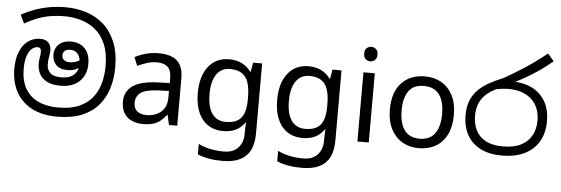

<svg xmlns="http://www.w3.org/2000/svg" viewBox="-61 -1039 4327 1482"><g transform="rotate(5 2103.0 -298.0)"><path d="M400 11Q281 11 200.5 -32.5Q120 -76 79.5 -152.5Q39 -229 39 -329Q39 -409 62.5 -464Q86 -519 126.5 -547.5Q167 -576 218 -576Q252 -576 270.5 -563Q289 -550 296.5 -532Q304 -514 304 -498Q304 -470 298.5 -445Q293 -420 293 -385Q293 -346 318.5 -320Q344 -294 406 -294Q445 -294 474.5 -306.5Q504 -319 520.5 -345.5Q537 -372 537 -414Q537 -460 516 -486Q495 -512 459 -512Q431 -512 415.5 -500Q400 -488 400 -464Q400 -442 415 -429Q430 -416 456 -416Q488 -416 511 -425Q534 -434 561 -455L574 -410Q550 -388 521.5 -371Q493 -354 445 -354Q390 -354 360 -384.5Q330 -415 330 -464Q330 -493 343.5 -518.5Q357 -544 386 -560Q415 -576 461 -576Q496 -576 529 -560.5Q562 -545 583.5 -509.5Q605 -474 605 -413Q605 -357 580.5 -315.5Q556 -274 512 -251.5Q468 -229 407 -229Q339 -229 298.5 -250.5Q258 -272 240.5 -307Q223 -342 223 -382Q223 -411 227.5 -433.5Q232 -456 232 -475Q232 -489 227 -499.5Q222 -510 204 -510Q178 -510 156.5 -489Q135 -468 123 -429Q111 -390 111 -335Q111 -246 145 -184.5Q179 -123 244.5 -91.5Q310 -60 402 -60Q498 -60 562.5 -88Q627 -116 666 -165Q705 -214 722 -277Q739 -340 739 -409Q739 -513 708.5 -582.5Q678 -652 627 -692Q576 -732 515 -749Q454 -766 394 -766Q326 -766 273 -756Q220 -746 174.5 -727.5Q129 -709 83 -683L52 -749Q99 -775 152 -794.5Q205 -814 265.5 -825Q326 -836 394 -836Q478 -836 553.5 -812Q629 -788 687.5 -736.5Q746 -685 780 -603.5Q814 -522 814 -407Q814 -319 790.5 -243Q767 -167 717.5 -110Q668 -53 589.5 -21Q511 11 400 11Z M1138 -545Q1236 -545 1283 -502Q1330 -459 1330 -365V0H1266L1249 -76H1245Q1222 -47 1197.5 -27.5Q1173 -8 1141.5 1Q1110 10 1065 10Q1017 10 978.5 -7Q940 -24 918 -59.5Q896 -95 896 -149Q896 -229 959 -272.5Q1022 -316 1153 -320L1244 -323V-355Q1244 -422 1215 -448Q1186 -474 1133 -474Q1091 -474 1053 -461.5Q1015 -449 982 -433L955 -499Q990 -518 1038 -531.5Q1086 -545 1138 -545ZM1164 -259Q1064 -255 1025.5 -227Q987 -199 987 -148Q987 -103 1014.5 -82Q1042 -61 1085 -61Q1153 -61 1198 -98.5Q1243 -136 1243 -214V-262Z M1686 -546Q1739 -546 1781.5 -526Q1824 -506 1854 -465H1859L1871 -536H1941V9Q1941 85 1915 136.5Q1889 188 1836 214Q1783 240 1701 240Q1643 240 1594.5 231.5Q1546 223 1508 206V125Q1546 145 1597 156Q1648 167 1706 167Q1775 167 1814.5 126.5Q1854 86 1854 16V-5Q1854 -17 1855 -39.5Q1856 -62 1857 -71H1853Q1825 -30 1783.5 -10Q1742 10 1687 10Q1583 10 1524.5 -63Q1466 -136 1466 -267Q1466 -395 1524.5 -470.5Q1583 -546 1686 -546ZM1698 -472Q1631 -472 1594 -418.5Q1557 -365 1557 -266Q1557 -167 1593.5 -114.5Q1630 -62 1700 -62Q1741 -62 1770 -72.5Q1799 -83 1818 -105.5Q1837 -128 1846 -163Q1855 -198 1855 -246V-267Q1855 -340 1838.5 -385Q1822 -430 1787 -451Q1752 -472 1698 -472Z M2301 -546Q2354 -546 2396.5 -526Q2439 -506 2469 -465H2474L2486 -536H2556V9Q2556 85 2530 136.5Q2504 188 2451 214Q2398 240 2316 240Q2258 240 2209.5 231.5Q2161 223 2123 206V125Q2161 145 2212 156Q2263 167 2321 167Q2390 167 2429.5 126.5Q2469 86 2469 16V-5Q2469 -17 2470 -39.5Q2471 -62 2472 -71H2468Q2440 -30 2398.5 -10Q2357 10 2302 10Q2198 10 2139.5 -63Q2081 -136 2081 -267Q2081 -395 2139.5 -470.5Q2198 -546 2301 -546ZM2313 -472Q2246 -472 2209 -418.5Q2172 -365 2172 -266Q2172 -167 2208.5 -114.5Q2245 -62 2315 -62Q2356 -62 2385 -72.5Q2414 -83 2433 -105.5Q2452 -128 2461 -163Q2470 -198 2470 -246V-267Q2470 -340 2453.5 -385Q2437 -430 2402 -451Q2367 -472 2313 -472Z M2814 -536V0H2726V-536ZM2771 -737Q2791 -737 2806.5 -723.5Q2822 -710 2822 -681Q2822 -653 2806.5 -639Q2791 -625 2771 -625Q2749 -625 2734 -639Q2719 -653 2719 -681Q2719 -710 2734 -723.5Q2749 -737 2771 -737Z M3450 -269Q3450 -180 3419.5 -117.5Q3389 -55 3333 -22.5Q3277 10 3200 10Q3129 10 3073.5 -22.5Q3018 -55 2986 -117.5Q2954 -180 2954 -269Q2954 -402 3021 -474Q3088 -546 3203 -546Q3276 -546 3331.5 -513.5Q3387 -481 3418.5 -419.5Q3450 -358 3450 -269ZM3045 -269Q3045 -206 3061.5 -159.5Q3078 -113 3113 -88Q3148 -63 3202 -63Q3256 -63 3291 -88Q3326 -113 3342.5 -159.5Q3359 -206 3359 -269Q3359 -333 3342 -378Q3325 -423 3290.5 -447.5Q3256 -472 3201 -472Q3119 -472 3082 -418Q3045 -364 3045 -269Z M3846 11Q3750 11 3681.5 -23Q3613 -57 3576.5 -121.5Q3540 -186 3540 -277Q3540 -339 3558 -386Q3576 -433 3610.5 -469Q3645 -505 3694.5 -533Q3744 -561 3806 -586Q3882 -628 3966.5 -683Q4051 -738 4133 -805L4181 -749Q4130 -705 4074 -667Q4018 -629 3964.5 -599Q3911 -569 3866 -550L3824 -521Q3739 -493 3693 -455Q3647 -417 3630 -372.5Q3613 -328 3613 -279Q3613 -215 3637.5 -165.5Q3662 -116 3714 -88Q3766 -60 3847 -60Q3934 -60 3989 -89Q4044 -118 4070.5 -168Q4097 -218 4097 -281Q4097 -352 4067 -402.5Q4037 -453 3982.5 -479.5Q3928 -506 3853 -506Q3833 -506 3809.5 -503.5Q3786 -501 3762.5 -496.5Q3739 -492 3718 -485L3793 -555Q3810 -562 3830 -564Q3850 -566 3877 -566Q3962 -566 4028 -534Q4094 -502 4132 -439Q4170 -376 4170 -283Q4170 -190 4130.5 -124Q4091 -58 4018.5 -23.5Q3946 11 3846 11Z"/></g></svg>

Font: lsinhala15
Style: Book
Weight: 400
Designer: Jelle Bosma - Monotype Design Team
Foundry: Monotype Imaging Inc.
Version: Version 2.003